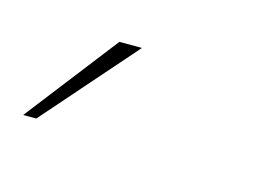

<svg xmlns="http://www.w3.org/2000/svg" viewBox="-83 -78 292 205"><g transform="rotate(15 63.0 25.0)"><path d="M-49 75.5H-34.5L55 -26.5H30Z"/></g></svg>

Font: Anybody Thin
Style: Italic
Weight: 100
Italic angle: -10°
Designer: Tyler Finck
Foundry: Etcetera Type Company
Version: Version 1.114;gftools[0.9.25]